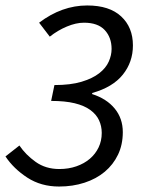

<svg xmlns="http://www.w3.org/2000/svg" viewBox="-29 -670 529 702"><path d="M187 12Q121 12 71 -20.5Q21 -53 -9 -98L42 -138Q65 -104 101.5 -78Q138 -52 188 -52Q222 -52 250.5 -62Q279 -72 299.5 -89.5Q320 -107 331.5 -131Q343 -155 343 -184Q343 -209 333 -230.5Q323 -252 301 -268Q279 -284 244 -292.5Q209 -301 158 -301L170 -359Q229 -359 269 -371Q309 -383 333.5 -402Q358 -421 368.5 -444.5Q379 -468 379 -491Q379 -533 354 -560Q329 -587 278 -587Q249 -587 215.5 -573Q182 -559 153 -536L114 -587Q197 -650 290 -650Q371 -650 414 -610Q457 -570 457 -504Q457 -443 420 -397Q383 -351 308 -330V-326Q361 -309 390.5 -273Q420 -237 420 -187Q420 -141 402.5 -104.5Q385 -68 354 -42Q323 -16 280 -2Q237 12 187 12Z"/></svg>

Font: TypoPRO Source Sans Pro
Style: Italic
Weight: 400
Italic angle: -11°
Designer: Paul D. Hunt
Foundry: Adobe Systems Incorporated
Version: Version 1.075;PS 2.000;hotconv 1.0.86;makeotf.lib2.5.63406